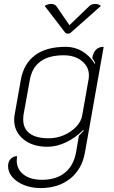

<svg xmlns="http://www.w3.org/2000/svg" viewBox="-20 -747 582 976"><path d="M21 97Q21 75 34 61Q47 47 67 47Q65 61 65 68Q65 113 99.5 140Q134 167 194 167Q266 167 310.5 130.5Q355 94 367 25L381 -57Q386 -63 405 -82L404 -87Q363 -46 315.5 -23.5Q268 -1 221 -1Q145 -1 98.5 -39.5Q52 -78 52 -139Q52 -152 55 -167L86 -342Q101 -424 158.5 -466.5Q216 -509 314 -509Q360 -509 398 -486.5Q436 -464 462 -422L464 -426Q460 -436 449 -451Q458 -509 507 -509L412 27Q397 113 337 161Q277 209 186 209Q141 209 103 194Q65 179 43 153.5Q21 128 21 97ZM398 -161 431 -348Q432 -353 432 -364Q432 -408 396 -437Q360 -466 304 -466Q155 -466 132 -343L100 -166Q98 -157 98 -140Q98 -93 131 -68.5Q164 -44 228 -44Q268 -44 305 -60Q342 -76 367.5 -103Q393 -130 398 -161ZM433 -715Q445 -727 464 -727Q480 -727 493 -717L342 -583Q335 -576 325 -576Q315 -576 310 -583L207 -717Q223 -727 240 -727Q258 -727 267 -715L333 -619Z"/></svg>

Font: K2D Thin
Style: Italic
Weight: 100
Italic angle: -10°
Designer: Katatrad Aksorn Co.,Ltd.
Foundry: Cadson Demak Co.,Ltd.
Version: Version 1.000; ttfautohint (v1.6)